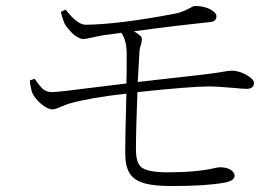

<svg xmlns="http://www.w3.org/2000/svg" viewBox="-20 -670 934 644"><path d="M558 -46C635 -46 692 -50 731 -57C755 -61 767 -69 767 -81C767 -87 763 -93 756 -99C746 -106 733 -109 717 -109C714 -109 708 -108 699 -106C661 -97 608 -92 541 -92C497 -92 468 -98 454 -109C442 -119 436 -139 436 -170C436 -219 438 -282 441 -361C562 -374 642 -380 680 -380C702 -380 730 -378 765 -375C785 -373 799 -372 807 -372C824 -372 832 -379 832 -392C832 -409 788 -433 759 -433C752 -433 741 -432 726 -429C707 -426 689 -423 671 -421C636 -417 559 -408 442 -395C445 -444 447 -479 448 -500C449 -506 450 -513 453 -521C455 -528 456 -535 456 -540C456 -547 447 -555 429 -565C532 -579 617 -589 684 -596C699 -597 706 -604 706 -616C705 -625 698 -632 685 -639C671 -646 654 -650 634 -650C631 -650 625 -648 617 -643C600 -634 583 -627 566 -624C440 -600 341 -588 269 -587C250 -586 227 -603 200 -638L184 -630C189 -610 194 -597 197 -590C204 -578 214 -567 225 -556C238 -545 250 -539 259 -539C264 -539 276 -541 293 -545C314 -550 331 -553 344 -554L387 -560C399 -543 405 -519 405 -488C405 -452 405 -419 404 -390C387 -388 357 -384 314 -379C221 -367 168 -361 153 -361C142 -361 132 -365 123 -372C118 -377 110 -386 101 -399C99 -402 97 -405 96 -406L80 -400C81 -387 84 -374 87 -361C98 -334 135 -303 155 -303C162 -303 171 -306 182 -311C193 -316 204 -320 214 -323C260 -336 323 -347 404 -356C401 -255 400 -189 400 -159C400 -72 434 -46 558 -46Z"/></svg>

Font: AllPunType ExtraLight
Style: Regular
Weight: 280
Version: 1.0